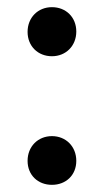

<svg xmlns="http://www.w3.org/2000/svg" viewBox="-20 -504 294 536"><path d="M193 -416C193 -376 164 -347 125 -347C86 -347 57 -375 57 -415C57 -455 86 -484 125 -484C164 -484 193 -456 193 -416ZM193 -55C193 -15 164 12 125 12C86 12 57 -15 57 -55C57 -95 86 -124 125 -124C164 -124 193 -95 193 -55Z"/></svg>

Font: Repo Medium
Style: Regular
Weight: 500
Designer: Stefan Peev
Foundry: Context Ltd
Version: Version 1.502